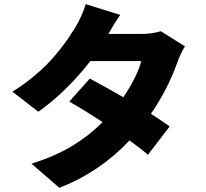

<svg xmlns="http://www.w3.org/2000/svg" viewBox="-20 -833 996 928"><path d="M757.1 -682.2 873.9 -609Q852.6 -575.3 837 -530.9Q789.1 -397.7 709.2 -283Q758.9 -251.1 800.1 -221.9L695 -84.9Q654.8 -119.7 605.8 -154.1Q463.1 -1.8 267 74.9L132.1 -41.9Q249.3 -78.8 331.7 -129.4Q414.1 -180 475.9 -242.9Q394.9 -296.2 315 -342L414.1 -453.1Q510.3 -402 576 -362.9Q607.2 -408.7 630.7 -455.6Q654.1 -502.5 663 -538H416.9Q363.3 -468.4 297.4 -403.8Q231.5 -339.1 165.1 -293L40.1 -389.9Q88.4 -419.7 131.9 -454.9Q175.4 -490.1 205.1 -520.1Q234.7 -550.1 263.7 -586.1Q292.6 -622.2 308.4 -645.4Q324.2 -668.7 343 -698.9Q356.5 -720.2 371.4 -752.8Q386.4 -785.5 394.2 -812.9L561.1 -761Q532.3 -720.2 503.9 -669H663Q717 -669 757.1 -682.2Z"/></svg>

Font: Karasuma Gothic
Style: Black
Weight: 900
Designer: Rasmus Andersson / Ryoko Nishizuka
Foundry: Genbu
Version: Version 1.00